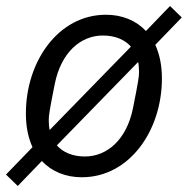

<svg xmlns="http://www.w3.org/2000/svg" viewBox="-37 -577 624 638"><path d="M22 41 102 -42C135 -7 181 12 235 12C393 12 501 -143 501 -316C501 -361 493 -397 479 -428L567 -519L528 -557L448 -474C415 -509 369 -528 315 -528C157 -528 49 -373 49 -200C49 -155 57 -119 71 -88L-17 3ZM305 -459C346 -459 378 -445 398 -422L128 -145C126 -154 125 -166 125 -178C125 -193 127 -208 145 -298C166 -403 231 -459 305 -459ZM245 -57C204 -57 172 -71 152 -94L422 -371C424 -362 425 -350 425 -338C425 -323 423 -308 405 -218C384 -113 319 -57 245 -57Z"/></svg>

Font: Braiins Sans
Style: Italic
Weight: 400
Italic angle: -11.31°
Designer: Mike Abbink, Paul van der Laan, Pieter van Rosmalen, Jiri Chlebus, Lubos Buracinsky
Foundry: Bold Monday, Sudetype
Version: Version 1.000;hotconv 1.0.109;makeotfexe 2.5.65596